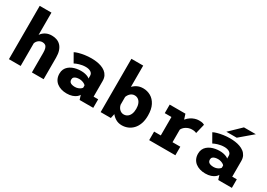

<svg xmlns="http://www.w3.org/2000/svg" viewBox="0 -1539 3250 2339"><g transform="rotate(30 1625.0 -369.5)"><path d="M87.6 0V-750H252.6V0ZM410.7 0V-277.6Q410.7 -315.6 403.1 -339Q395.4 -362.4 379.6 -373.1Q363.7 -383.9 339.1 -383.9Q320.4 -383.9 304.8 -377Q289.1 -370.2 277.2 -358.4Q265.2 -346.6 258 -332Q250.8 -317.3 248.9 -302L216.4 -320Q216.4 -353.4 227.5 -387Q238.6 -420.7 261.2 -448.9Q283.9 -477.1 318.3 -494.1Q352.6 -511.1 399.2 -511.1Q437.9 -511.1 470.1 -499.1Q502.4 -487.1 525.9 -461.9Q549.5 -436.7 562.6 -397.3Q575.7 -357.9 575.7 -303.1V0Z M902.7 11Q861.7 11 826.4 0.2Q791 -10.5 764.2 -31.6Q737.5 -52.8 722.7 -84Q707.9 -115.3 707.9 -156.3Q707.9 -191.2 720.4 -217.7Q732.9 -244.2 754.8 -262.9Q776.7 -281.6 804.1 -293.5Q831.6 -305.3 861.8 -310.6Q892.1 -316 921.6 -316Q953.1 -316 978.3 -310.4Q1003.6 -304.8 1020.8 -296.4Q1038 -288 1045.1 -280.1V-320.6Q1045.1 -336.9 1037.7 -349.1Q1030.3 -361.4 1017 -369.7Q1003.8 -378 985.9 -382.3Q968.1 -386.6 947.1 -386.6Q922.4 -386.6 900 -382.9Q877.6 -379.2 858.5 -373.5Q839.3 -367.9 823.4 -361.3Q807.6 -354.8 796.3 -348.6L728.1 -467.9Q747.2 -478.8 782.6 -488.8Q817.9 -498.7 862.8 -505.4Q907.6 -512 955.6 -512Q990.6 -512 1026.5 -507.2Q1062.3 -502.4 1095 -490.9Q1127.6 -479.4 1153.6 -459.6Q1179.5 -439.8 1194.4 -410.4Q1209.3 -380.9 1209.3 -339.5V-120.3H1273.6V0H1082L1062.7 -61.4Q1055.2 -45.3 1034.7 -28.6Q1014.2 -11.9 981.1 -0.4Q947.9 11 902.7 11ZM951.3 -108.4Q974.5 -108.4 994 -115.4Q1013.6 -122.4 1026.9 -132.5Q1040.2 -142.6 1045.1 -151.4V-182.6Q1039.9 -191.4 1026 -199.8Q1012.1 -208.2 993.1 -214Q974.1 -219.7 953.9 -219.7Q932.9 -219.7 913.3 -214.9Q893.7 -210 881.2 -198.2Q868.7 -186.4 868.7 -164.9Q868.7 -143.4 879.6 -131.1Q890.6 -118.9 909.4 -113.7Q928.3 -108.4 951.3 -108.4Z M1377.6 0V-750H1543.4V-103.9L1521.1 0ZM1679 11Q1630.9 11 1594.1 -10.5Q1557.3 -31.9 1532.3 -65Q1507.3 -98 1494.7 -133.8Q1482.1 -169.6 1482.1 -198.1L1541 -218.7Q1542 -198.1 1549.2 -179.4Q1556.4 -160.6 1568.8 -146.3Q1581.1 -132 1597.5 -123.7Q1613.8 -115.4 1632.7 -115.4Q1663.1 -115.4 1685.8 -131.6Q1708.6 -147.9 1721.1 -178.2Q1733.6 -208.6 1733.6 -251Q1733.6 -293.2 1721.4 -323Q1709.3 -352.9 1687.3 -368.7Q1665.4 -384.6 1635.9 -384.6Q1616.5 -384.6 1600.6 -376.9Q1584.6 -369.2 1572.1 -356.2Q1559.6 -343.3 1551.1 -326.9Q1542.6 -310.6 1538 -293.3L1484.3 -314.6Q1484.3 -342.9 1497.2 -376.7Q1510.1 -410.4 1535.3 -441.1Q1560.4 -471.8 1597.8 -491.4Q1635.1 -511 1684 -511Q1741 -511 1790 -483.2Q1839 -455.4 1868.8 -397.6Q1898.6 -339.9 1898.6 -251Q1898.6 -184.2 1880.5 -134.9Q1862.5 -85.6 1831.4 -53.2Q1800.4 -20.8 1761.1 -4.9Q1721.9 11 1679 11Z M2060.4 0V-120.3H2154.3V-379.7H2060.4V-500H2281.6L2319.3 -382.1V-120.3H2428.9V0ZM2316.6 -288.7 2263.9 -316.7Q2264.1 -351.1 2276.4 -381Q2288.6 -410.9 2309.1 -435Q2329.6 -459.1 2355.9 -476.2Q2382.1 -493.4 2410.8 -502.7Q2439.4 -512 2467.1 -512Q2505.9 -512 2523.5 -505.7Q2541.1 -499.4 2545.1 -495.9L2512.1 -360.3Q2508.3 -363.9 2492.3 -368.6Q2476.3 -373.4 2448.3 -373.4Q2426.2 -373.4 2405 -366.8Q2383.8 -360.1 2365.5 -348.4Q2347.3 -336.6 2334.4 -321.2Q2321.6 -305.8 2316.6 -288.7Z M2852.7 11Q2811.7 11 2776.4 0.2Q2741 -10.5 2714.2 -31.6Q2687.5 -52.8 2672.7 -84Q2657.9 -115.3 2657.9 -156.3Q2657.9 -191.2 2670.4 -217.7Q2682.9 -244.2 2704.8 -262.9Q2726.7 -281.6 2754.1 -293.5Q2781.6 -305.3 2811.8 -310.6Q2842.1 -316 2871.6 -316Q2903.1 -316 2928.3 -310.4Q2953.6 -304.8 2970.8 -296.4Q2988 -288 2995.1 -280.1V-320.6Q2995.1 -336.9 2987.7 -349.1Q2980.3 -361.4 2967 -369.7Q2953.8 -378 2935.9 -382.3Q2918.1 -386.6 2897.1 -386.6Q2872.4 -386.6 2850 -382.9Q2827.6 -379.2 2808.5 -373.5Q2789.3 -367.9 2773.4 -361.3Q2757.6 -354.8 2746.3 -348.6L2678.1 -467.9Q2697.2 -478.8 2732.6 -488.8Q2767.9 -498.7 2812.8 -505.4Q2857.6 -512 2905.6 -512Q2940.6 -512 2976.5 -507.2Q3012.3 -502.4 3045 -490.9Q3077.6 -479.4 3103.6 -459.6Q3129.5 -439.8 3144.4 -410.4Q3159.3 -380.9 3159.3 -339.5V-120.3H3223.6V0H3032L3012.7 -61.4Q3005.2 -45.3 2984.7 -28.6Q2964.2 -11.9 2931.1 -0.4Q2897.9 11 2852.7 11ZM2901.3 -108.4Q2924.5 -108.4 2944 -115.4Q2963.6 -122.4 2976.9 -132.5Q2990.2 -142.6 2995.1 -151.4V-182.6Q2989.9 -191.4 2976 -199.8Q2962.1 -208.2 2943.1 -214Q2924.1 -219.7 2903.9 -219.7Q2882.9 -219.7 2863.3 -214.9Q2843.7 -210 2831.2 -198.2Q2818.7 -186.4 2818.7 -164.9Q2818.7 -143.4 2829.6 -131.1Q2840.6 -118.9 2859.4 -113.7Q2878.3 -108.4 2901.3 -108.4ZM2969.2 -558.7H2823.6L2982.6 -712H3149.5Z"/></g></svg>

Font: Trispace Thin
Style: Regular
Weight: 100
Designer: Tyler Finck
Foundry: Etcetera Type Company
Version: Version 1.210